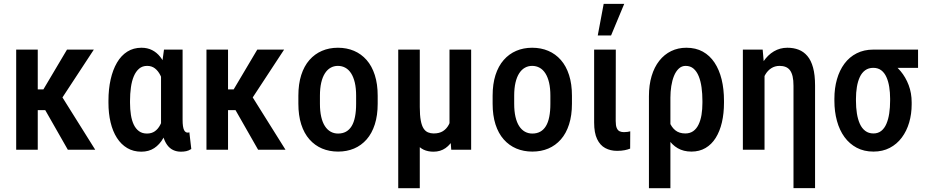

<svg xmlns="http://www.w3.org/2000/svg" viewBox="-20 -790 4882 1013"><path d="M179.2 -528.3V0H65.4V-528.3ZM475.1 -528.3 265.6 -209H152.8L137.2 -318.4H209L333.5 -528.3ZM337.9 0 207 -229.5 296.4 -296.9 482.4 0Z M552.2 -248V-258.3Q552.2 -319.8 563.7 -370.8Q575.2 -421.9 597.2 -459.5Q619.1 -497.1 651.6 -517.6Q684.1 -538.1 726.6 -538.1Q757.8 -538.1 782.5 -525.6Q807.1 -513.2 825.4 -490Q843.8 -466.8 856.4 -434.3Q869.1 -401.9 877 -361.3Q884.8 -320.8 889.2 -273.9V-246.6Q883.8 -189.5 872.3 -142.6Q860.8 -95.7 841.6 -61.5Q822.3 -27.3 793.7 -8.5Q765.1 10.3 725.6 10.3Q683.6 10.3 651.4 -8.8Q619.1 -27.8 596.9 -62.5Q574.7 -97.2 563.5 -144.3Q552.2 -191.4 552.2 -248ZM666 -257.8V-247.6Q666 -213.4 670.7 -183.8Q675.3 -154.3 685.8 -132.3Q696.3 -110.4 713.4 -97.9Q730.5 -85.4 755.4 -85.4Q779.8 -85.4 796.9 -97.4Q814 -109.4 825.2 -130.9Q836.4 -152.3 843.5 -180.4Q850.6 -208.5 855.5 -240.7V-274.4Q852.1 -308.6 845 -338.9Q837.9 -369.1 826.2 -392.6Q814.5 -416 797.4 -429.2Q780.3 -442.4 756.3 -442.4Q731 -442.4 713.9 -427.7Q696.8 -413.1 686 -387.7Q675.3 -362.3 670.7 -328.9Q666 -295.4 666 -257.8ZM845.2 -528.3H943.4V-158.7Q943.4 -138.2 945.3 -125Q947.3 -111.8 950.9 -104.2Q954.6 -96.7 959.5 -93.5Q964.4 -90.3 970.2 -90.3Q973.6 -90.3 975.6 -90.8Q977.5 -91.3 979 -92.3L989.3 -3.9Q975.6 4.9 962.4 7.6Q949.2 10.3 934.6 10.3Q912.1 10.3 893.8 1.7Q875.5 -6.8 862.1 -25.1Q848.6 -43.5 840.3 -72.3Q832 -101.1 829.6 -141.1V-414.6Z M1183.1 -528.3V0H1069.3V-528.3ZM1479 -528.3 1269.5 -209H1156.7L1141.1 -318.4H1212.9L1337.4 -528.3ZM1341.8 0 1210.9 -229.5 1300.3 -296.9 1486.3 0Z M1554.2 -242.7V-285.2Q1554.2 -346.7 1569.3 -394Q1584.5 -441.4 1612.5 -473.4Q1640.6 -505.4 1678.7 -521.7Q1716.8 -538.1 1762.7 -538.1Q1809.6 -538.1 1847.9 -521.7Q1886.2 -505.4 1914.3 -473.4Q1942.4 -441.4 1957.5 -394Q1972.7 -346.7 1972.7 -285.2V-242.7Q1972.7 -181.2 1957.5 -133.8Q1942.4 -86.4 1914.3 -54.4Q1886.2 -22.5 1848.1 -6.3Q1810.1 9.8 1763.7 9.8Q1717.8 9.8 1679.4 -6.3Q1641.1 -22.5 1612.8 -54.4Q1584.5 -86.4 1569.3 -133.8Q1554.2 -181.2 1554.2 -242.7ZM1668 -285.2V-242.7Q1668 -203.1 1674.8 -173.6Q1681.6 -144 1694.3 -124.5Q1707 -105 1724.6 -95.2Q1742.2 -85.4 1763.7 -85.4Q1787.6 -85.4 1805.4 -95.2Q1823.2 -105 1835.2 -124.5Q1847.2 -144 1853 -173.6Q1858.9 -203.1 1858.9 -242.7V-285.2Q1858.9 -324.2 1852.1 -353.8Q1845.2 -383.3 1832.5 -403.1Q1819.8 -422.9 1802 -432.6Q1784.2 -442.4 1762.7 -442.4Q1741.7 -442.4 1724.4 -432.6Q1707 -422.9 1694.3 -403.1Q1681.6 -383.3 1674.8 -353.8Q1668 -324.2 1668 -285.2Z M2351.6 -528.3H2465.8V0H2360.8L2351.6 -122.1ZM2368.7 -245.6 2410.6 -246.6Q2410.6 -190.9 2401.9 -144Q2393.1 -97.2 2375.5 -62.5Q2357.9 -27.8 2330.8 -8.8Q2303.7 10.3 2267.1 10.3Q2237.8 10.3 2215.3 -0.2Q2192.9 -10.7 2176.3 -33.2Q2159.7 -55.7 2147.5 -91.3L2130.4 -225.1H2194.8Q2194.8 -182.1 2200 -154.5Q2205.1 -127 2214.8 -112.1Q2224.6 -97.2 2238.3 -91.6Q2252 -85.9 2268.1 -85.9Q2297.4 -85.9 2316.7 -97.9Q2335.9 -109.9 2347.4 -131.3Q2358.9 -152.8 2363.8 -181.9Q2368.7 -210.9 2368.7 -245.6ZM2081.1 -528.3H2194.8V203.1H2081.1Z M2579.1 -242.7V-285.2Q2579.1 -346.7 2594.2 -394Q2609.4 -441.4 2637.5 -473.4Q2665.5 -505.4 2703.6 -521.7Q2741.7 -538.1 2787.6 -538.1Q2834.5 -538.1 2872.8 -521.7Q2911.1 -505.4 2939.2 -473.4Q2967.3 -441.4 2982.4 -394Q2997.6 -346.7 2997.6 -285.2V-242.7Q2997.6 -181.2 2982.4 -133.8Q2967.3 -86.4 2939.2 -54.4Q2911.1 -22.5 2873 -6.3Q2835 9.8 2788.6 9.8Q2742.7 9.8 2704.3 -6.3Q2666 -22.5 2637.7 -54.4Q2609.4 -86.4 2594.2 -133.8Q2579.1 -181.2 2579.1 -242.7ZM2692.9 -285.2V-242.7Q2692.9 -203.1 2699.7 -173.6Q2706.5 -144 2719.2 -124.5Q2731.9 -105 2749.5 -95.2Q2767.1 -85.4 2788.6 -85.4Q2812.5 -85.4 2830.3 -95.2Q2848.1 -105 2860.1 -124.5Q2872.1 -144 2877.9 -173.6Q2883.8 -203.1 2883.8 -242.7V-285.2Q2883.8 -324.2 2877 -353.8Q2870.1 -383.3 2857.4 -403.1Q2844.7 -422.9 2826.9 -432.6Q2809.1 -442.4 2787.6 -442.4Q2766.6 -442.4 2749.3 -432.6Q2731.9 -422.9 2719.2 -403.1Q2706.5 -383.3 2699.7 -353.8Q2692.9 -324.2 2692.9 -285.2Z M3114.7 -528.3H3229L3228.5 -151.4Q3228.5 -127.4 3233.9 -114.7Q3239.3 -102.1 3249 -97.4Q3258.8 -92.8 3272 -92.8Q3281.7 -92.8 3291 -94.2Q3300.3 -95.7 3305.2 -97.2L3304.7 -5.9Q3292.5 -1 3275.9 2.4Q3259.3 5.9 3235.4 5.9Q3200.7 5.9 3173.3 -8.8Q3146 -23.4 3130.4 -56.2Q3114.7 -88.9 3114.7 -143.6ZM3133.8 -603 3165 -769.5H3273.4L3204.1 -603Z M3403.8 203.1V-282.2Q3403.8 -341.8 3418 -388.9Q3432.1 -436 3458.5 -469.5Q3484.9 -502.9 3521.2 -520.5Q3557.6 -538.1 3601.1 -538.1Q3650.9 -538.1 3688 -517.6Q3725.1 -497.1 3750 -459.5Q3774.9 -421.9 3787.4 -370.8Q3799.8 -319.8 3799.8 -258.3V-248Q3799.8 -191.4 3788.8 -144.3Q3777.8 -97.2 3756.1 -62.5Q3734.4 -27.8 3702.1 -9Q3669.9 9.8 3627.9 9.8Q3586.4 9.8 3555.7 -8.1Q3524.9 -25.9 3503.9 -59.1Q3482.9 -92.3 3470.5 -137.9Q3458 -183.6 3452.6 -238.8Q3454.1 -238.3 3464.8 -231.4Q3475.6 -224.6 3486.1 -218Q3496.6 -211.4 3497.1 -211.4Q3501 -176.3 3511.7 -147.7Q3522.5 -119.1 3543 -102.5Q3563.5 -85.9 3595.7 -85.9Q3620.1 -85.9 3637.5 -98.1Q3654.8 -110.4 3665.5 -132.6Q3676.3 -154.8 3681.2 -184.1Q3686 -213.4 3686 -247.6V-257.8Q3686 -295.4 3681.4 -328.9Q3676.8 -362.3 3666.5 -387.7Q3656.2 -413.1 3639.4 -427.7Q3622.6 -442.4 3597.2 -442.4Q3576.7 -442.4 3561.3 -428Q3545.9 -413.6 3536.1 -389.6Q3526.4 -365.7 3521.7 -335.7Q3517.1 -305.7 3517.1 -274.9V203.1Z M4013.7 -415.5V0H3899.4V-528.3H4003.9ZM3991.2 -281.7 3959.5 -280.8Q3959.5 -336.4 3971.9 -383.5Q3984.4 -430.7 4007.6 -465.3Q4030.8 -500 4063 -519Q4095.2 -538.1 4134.3 -538.1Q4167 -538.1 4193.6 -527.8Q4220.2 -517.6 4239.7 -494.6Q4259.3 -471.7 4269.8 -433.3Q4280.3 -395 4280.3 -338.4V202.6H4166.5V-337.4Q4166.5 -366.7 4161.9 -386.7Q4157.2 -406.7 4148.2 -418.9Q4139.2 -431.2 4125.2 -436.8Q4111.3 -442.4 4093.3 -442.4Q4068.4 -442.4 4049.1 -429.9Q4029.8 -417.5 4017.1 -395.3Q4004.4 -373 3997.8 -344Q3991.2 -314.9 3991.2 -281.7Z M4382.3 -258.3V-269.5Q4382.3 -324.7 4395.8 -371.8Q4409.2 -418.9 4435.3 -454.1Q4461.4 -489.3 4500 -508.8Q4538.6 -528.3 4587.4 -528.3Q4598.6 -524.9 4608.2 -512.2Q4617.7 -499.5 4632.1 -485.8Q4646.5 -472.2 4671.9 -464.4Q4704.6 -446.8 4731.4 -414.8Q4758.3 -382.8 4774.2 -340.8Q4790 -298.8 4790 -250V-239.3Q4790 -189 4776.9 -143.8Q4763.7 -98.6 4737.8 -64Q4711.9 -29.3 4674.3 -9.8Q4636.7 9.8 4588.4 9.8Q4538.6 9.8 4500.2 -10.5Q4461.9 -30.8 4435.5 -66.9Q4409.2 -103 4395.8 -152.1Q4382.3 -201.2 4382.3 -258.3ZM4496.1 -269V-258.3Q4496.1 -222.7 4501 -191.7Q4505.9 -160.6 4516.6 -136.7Q4527.3 -112.8 4545.2 -99.4Q4563 -85.9 4588.4 -85.9Q4612.8 -85.9 4629.6 -99.4Q4646.5 -112.8 4656.7 -136.7Q4667 -160.6 4671.6 -191.9Q4676.3 -223.1 4676.3 -258.8V-269.5Q4676.3 -302.2 4671.6 -331.5Q4667 -360.8 4656.7 -383.5Q4646.5 -406.2 4629.4 -419.2Q4612.3 -432.1 4587.4 -432.1Q4562.5 -432.1 4544.7 -419.2Q4526.9 -406.2 4516.4 -383.5Q4505.9 -360.8 4501 -331.3Q4496.1 -301.8 4496.1 -269ZM4823.7 -528.3V-432.1H4587.4V-528.3Z"/></svg>

Font: Roboto Condensed Medium
Style: Regular
Weight: 500
Designer: Christian Robertson
Foundry: Google
Version: Version 3.0